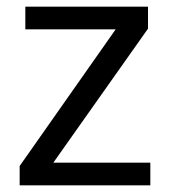

<svg xmlns="http://www.w3.org/2000/svg" viewBox="-20 -556 510 576"><path d="M431 0H39V-58L327 -468H56V-536H424V-470L140 -68H431Z"/></svg>

Font: Noto Sans Javanese
Style: Regular
Weight: 400
Designer: Monotype Design Team
Foundry: Monotype Imaging Inc.
Version: Version 2.004